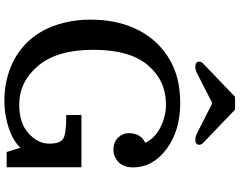

<svg xmlns="http://www.w3.org/2000/svg" viewBox="-122 -894 1026 821"><g transform="rotate(90 390.5 -484.0)"><path d="M64.5 0ZM101.1 -545.9Q140.6 -635.3 221.7 -688.7Q302.7 -742.2 420.9 -742.2Q539.1 -742.2 617.7 -683.6Q696.3 -625 696.3 -540.5Q696.3 -482.9 650.4 -462.9Q636.2 -456.5 620.1 -456.5Q588.9 -456.5 569.3 -476.1Q549.8 -495.6 549.8 -521.5Q549.8 -573.2 591.3 -592.8Q571.8 -633.8 524.9 -657.5Q478 -681.2 428.7 -681.2Q324.7 -681.2 259 -603.5Q193.4 -525.9 193.4 -370.8Q193.4 -215.8 261.7 -134.8Q330.1 -53.7 427.7 -53.7Q507.3 -53.7 551 -93.8Q594.7 -133.8 594.7 -181.9Q594.7 -230 572.8 -242.4Q550.8 -254.9 472.2 -254.9V-319.8H695.8V0H630.4L612.3 -58.6Q570.3 -14.6 482.4 2.9Q450.2 9.8 409.2 9.8Q368.2 9.8 325.9 0.7Q283.7 -8.3 245.1 -27.3Q206.5 -46.4 173.6 -76.2Q140.6 -106 116.2 -147.7Q91.8 -189.5 78.1 -243.9Q64.5 -298.3 64.5 -355.2Q64.5 -412.1 73.5 -458Q82.5 -503.9 101.1 -545.9ZM599.6 -823.7Q599.6 -806.6 576.2 -806.6Q563.5 -807.1 547.4 -815.4L421.9 -879.4L296.4 -815.4Q280.3 -807.1 267.6 -806.6Q244.1 -806.6 244.1 -823.7Q244.1 -831.5 251.5 -839.4L394.5 -976.6H449.2L592.3 -839.4Q599.6 -831.5 599.6 -823.7Z"/></g></svg>

Font: Arbutus Slab
Style: Regular
Weight: 400
Version: Version 1.002; ttfautohint (v0.92) -l 10 -r 16 -G 200 -x 7 -